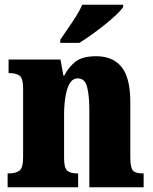

<svg xmlns="http://www.w3.org/2000/svg" viewBox="-20 -786 644 806"><path d="M12 0V-58H16Q46 -58 61.5 -69.5Q77 -81 77 -125V-415Q77 -456 63 -467.5Q49 -479 20 -479H16V-536H234L246 -469H250Q267 -503 296 -526.5Q325 -550 384 -550Q454 -550 490.5 -504.5Q527 -459 527 -358V-128Q527 -82 538 -70Q549 -58 579 -58H583V0H355V-323Q355 -386 345.5 -421.5Q336 -457 307 -457Q285 -457 272.5 -435.5Q260 -414 254.5 -379Q249 -344 249 -305V-122Q249 -81 262.5 -69.5Q276 -58 305 -58H308V0ZM233 -619Q246 -639 264 -664.5Q282 -690 299 -717Q316 -744 325 -766H497V-756Q488 -743 467.5 -723.5Q447 -704 419.5 -682Q392 -660 364 -640Q336 -620 313 -606H233Z"/></svg>

Font: Noto Serif Condensed Black
Style: Regular
Weight: 900
Width: 3
Designer: Monotype Design Team
Foundry: Monotype Imaging Inc.
Version: Version 2.015; ttfautohint (v1.8.4.7-5d5b)